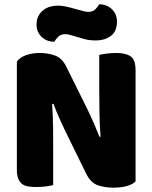

<svg xmlns="http://www.w3.org/2000/svg" viewBox="-20 -860 705 888"><path d="M607 -21Q593 -7 566.5 0.5Q540 8 503 8Q466 8 433 -3Q400 -14 379 -56L280 -258Q265 -289 253 -316.5Q241 -344 227 -380L221 -379Q225 -325 225.5 -269Q226 -213 226 -159V-4Q215 -1 192.5 2Q170 5 148 5Q126 5 109 2Q92 -1 81 -10Q70 -19 64 -34.5Q58 -50 58 -75V-575Q72 -595 101 -605Q130 -615 163 -615Q200 -615 233.5 -603.5Q267 -592 287 -551L387 -349Q402 -318 414 -290.5Q426 -263 440 -227L445 -228Q441 -282 440 -336Q439 -390 439 -444V-606Q450 -609 472.5 -612Q495 -615 517 -615Q561 -615 584 -599.5Q607 -584 607 -535ZM338 -816Q356 -811 368 -808Q380 -805 388 -805Q410 -805 422 -818Q434 -831 439 -840Q474 -840 497.5 -817.5Q521 -795 521 -760Q521 -715 493 -694Q465 -673 423 -673Q409 -673 395 -674.5Q381 -676 364 -681L324 -693Q310 -697 300.5 -699.5Q291 -702 282 -702Q260 -702 248.5 -689.5Q237 -677 231 -667Q196 -667 172.5 -689.5Q149 -712 149 -747Q149 -769 157.5 -785.5Q166 -802 180 -813Q194 -824 211.5 -829Q229 -834 247 -834Q260 -834 278.5 -831Q297 -828 338 -816Z"/></svg>

Font: Baloo Paaji
Style: Regular
Weight: 400
Designer: Shuchita Grover and Ek Type
Foundry: Ek Type
Version: Version 1.443;PS 1.000;hotconv 16.6.51;makeotf.lib2.5.65220;